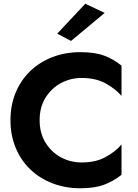

<svg xmlns="http://www.w3.org/2000/svg" viewBox="-20 -993 736 1027"><path d="M540 -924 436 -973 286 -813 360 -774ZM192 -350Q192 -420 223.5 -470.5Q255 -521 306 -548.5Q357 -576 417 -576Q491 -576 543 -548Q595 -520 630 -480V-642Q587 -677 537 -695.5Q487 -714 410 -714Q329 -714 260.5 -687.5Q192 -661 142 -613Q92 -565 64 -498Q36 -431 36 -350Q36 -269 64 -202Q92 -135 142 -87Q192 -39 260.5 -12.5Q329 14 410 14Q487 14 537 -5Q587 -24 630 -58V-220Q595 -180 543 -152Q491 -124 417 -124Q357 -124 306 -151.5Q255 -179 223.5 -230Q192 -281 192 -350Z"/></svg>

Font: Jost-600-Semi-PL
Style: Regular
Weight: 600
Version: Version 3.300; ttfautohint (v0.97) -l 8 -r 50 -G 200 -x 14 -